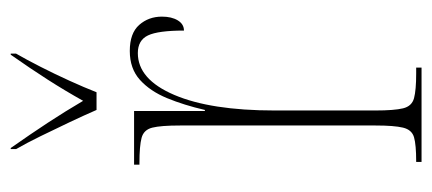

<svg xmlns="http://www.w3.org/2000/svg" viewBox="-244 -562 806 358"><g transform="rotate(-90 159.0 -383.0)"><path d="M36 0V-10H37Q68 -10 82 -14Q96 -18 100 -34.5Q104 -51 104 -86V-450Q104 -486 100 -502Q96 -518 81 -522Q66 -526 34 -526H31V-536H131V-404H133Q142 -443 155 -474.5Q168 -506 189 -525Q210 -544 243 -544Q276 -544 291.5 -526.5Q307 -509 307 -484Q307 -466 300 -454.5Q293 -443 281 -443Q281 -491 272 -510Q263 -529 239 -529Q190 -529 161 -461Q132 -393 132 -274V-86Q132 -51 136 -34.5Q140 -18 155 -14Q170 -10 201 -10H212V0ZM133 -606Q123 -629 110 -656.5Q97 -684 84 -710.5Q71 -737 60 -756V-766H62Q88 -729 109 -697Q130 -665 150 -631Q169 -665 189.5 -697Q210 -729 236 -766H238V-756Q227 -737 213.5 -710.5Q200 -684 187.5 -656.5Q175 -629 166 -606Z"/></g></svg>

Font: Noto Serif Display ExtraCondensed Thin
Style: Regular
Weight: 100
Width: 2
Designer: Monotype Design Team
Foundry: Monotype Imaging Inc.
Version: Version 2.009